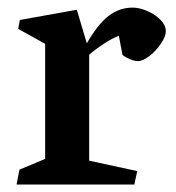

<svg xmlns="http://www.w3.org/2000/svg" viewBox="-20 -495 471 515"><path d="M28.8 -417.5 33.2 -441.4 186 -468.8 212.9 -378.9Q243.2 -431.2 272 -452.9Q300.8 -474.6 335.9 -474.6Q348.1 -474.6 362.8 -470Q377.4 -465.3 390.6 -457.5Q405.8 -448.2 415.3 -436.3Q424.8 -424.3 424.8 -411.6Q424.8 -397.5 411.9 -378.2Q398.9 -358.9 381.1 -345Q363.3 -331.1 350.1 -331.1Q340.8 -331.1 328.6 -336.2Q316.4 -341.3 308.6 -347.7L298.8 -398.9Q281.2 -392.6 257.8 -377.2Q234.4 -361.8 219.2 -348.1V-64L348.1 -36.1L340.3 0H24.4L32.2 -40L101.1 -68.8V-377.4Z"/></svg>

Font: Vesper Libre Medium
Style: Regular
Weight: 500
Designer: Robert Keller & Kimya Gandhi
Foundry: Mota Italic
Version: Version 1.058